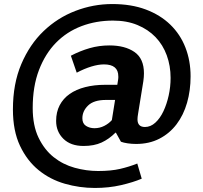

<svg xmlns="http://www.w3.org/2000/svg" viewBox="-20 -712 1006 951"><path d="M554 -55H552Q520 -23 483 -6Q446 11 394 11Q330 11 294 -24.5Q258 -60 258 -113Q258 -157 275.5 -190.5Q293 -224 325 -246.5Q357 -269 402 -280.5Q447 -292 501 -292H561L565 -317Q566 -322 566 -326Q566 -330 566 -334Q566 -393 495 -393Q467 -393 432.5 -382.5Q398 -372 360 -352L331 -436Q377 -460 424 -473.5Q471 -487 522 -487Q599 -487 646 -454.5Q693 -422 693 -349Q693 -331 690 -310L664 -149Q661 -132 661 -121Q661 -83 698 -83Q726 -83 749.5 -104.5Q773 -126 789.5 -161Q806 -196 815.5 -239Q825 -282 825 -326Q825 -386 806 -438Q787 -490 750.5 -528Q714 -566 661 -588Q608 -610 540 -610Q456 -610 383.5 -582.5Q311 -555 257.5 -500.5Q204 -446 173 -365Q142 -284 142 -177Q142 -90 171 -30Q200 30 246 66.5Q292 103 350 119Q408 135 466 135Q530 135 575 124.5Q620 114 660 98L682 173Q640 191 579.5 205Q519 219 450 219Q374 219 301 198Q228 177 171 130.5Q114 84 79 10Q44 -64 44 -170Q44 -297 85.5 -394.5Q127 -492 196 -558Q265 -624 353.5 -658Q442 -692 536 -692Q630 -692 702 -665Q774 -638 823.5 -590Q873 -542 898.5 -476.5Q924 -411 924 -334Q924 -264 906.5 -203Q889 -142 854.5 -96.5Q820 -51 769.5 -25Q719 1 654 1Q633 1 612.5 -2Q592 -5 579 -10ZM550 -217H505Q445 -217 416.5 -189.5Q388 -162 388 -126Q388 -100 406 -88.5Q424 -77 448 -77Q474 -77 496.5 -88.5Q519 -100 534 -117Z"/></svg>

Font: Mukta Mahee
Style: Bold
Weight: 700
Designer: Shuchita Grover, Noopur Datye, Girish Dalvi, Yashodeep Gholap
Foundry: Ek Type
Version: Version 2.538;PS 1.000;hotconv 16.6.51;makeotf.lib2.5.65220;